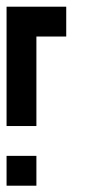

<svg xmlns="http://www.w3.org/2000/svg" viewBox="-20 -384 313 585"><path d="M0 -363.6H90.9V-272.7H0ZM0 -272.7H90.9V-181.8H0ZM0 -181.8H90.9V-90.9H0ZM0 -90.9H90.9V0H0ZM90.9 -363.6H181.8V-272.7H90.9ZM0 90.9H90.9V181.8H0Z"/></svg>

Font: Micro 5
Style: Regular
Weight: 400
Designer: Sarah Cadigan-Fried
Version: Version 1.000; ttfautohint (v1.8.4.7-5d5b)